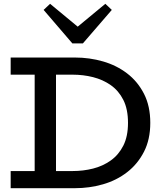

<svg xmlns="http://www.w3.org/2000/svg" viewBox="-20 -988 857 1008"><path d="M36 0V-90H361Q417 -90 468.5 -103Q520 -116 561.5 -145.5Q603 -175 627.5 -223.5Q652 -272 652 -343Q652 -415 627.5 -463.5Q603 -512 561.5 -541Q520 -570 468.5 -583Q417 -596 361 -596H36V-686H373Q450 -686 521 -665.5Q592 -645 647.5 -602.5Q703 -560 736 -495.5Q769 -431 769 -343Q769 -256 736 -191.5Q703 -127 647.5 -84Q592 -41 521 -20.5Q450 0 373 0ZM162 -53V-634H274V-53ZM533 -968 567 -936 415 -760H360L209 -936L243 -968L388 -848Z"/></svg>

Font: BioRhyme Medium
Style: Regular
Weight: 500
Designer: Aoife Mooney
Foundry: Aoife Mooney Type
Version: Version 1.600;gftools[0.9.33]